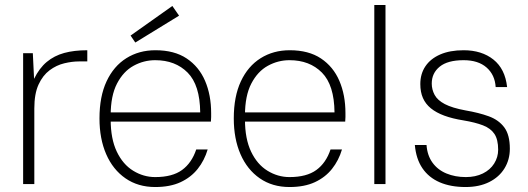

<svg xmlns="http://www.w3.org/2000/svg" viewBox="-20 -740 2124 772"><path d="M73 0V-526H112L117 -423Q138 -466 168 -491Q198 -516 238 -527Q278 -538 331 -538V-493H297Q270 -493 238.5 -485.5Q207 -478 179.5 -457.5Q152 -437 135 -400Q118 -363 118 -304V0Z M604 12Q535 12 484.5 -23Q434 -58 407 -120Q380 -182 380 -264Q380 -352 408.5 -413Q437 -474 488 -506Q539 -538 605 -538Q681 -538 730.5 -505Q780 -472 804.5 -415Q829 -358 829 -285Q829 -277 829 -269.5Q829 -262 828 -251H411V-288H785Q784 -398 734.5 -448Q685 -498 604 -498Q558 -498 517 -475.5Q476 -453 450.5 -404Q425 -355 425 -276V-259Q425 -182 449.5 -130.5Q474 -79 515.5 -53.5Q557 -28 604 -28Q673 -28 712 -56.5Q751 -85 769 -139H815Q802 -95 775 -61Q748 -27 706 -7.5Q664 12 604 12ZM524 -569 505 -597 673 -716 700 -677Z M1144 12Q1075 12 1024.5 -23Q974 -58 947 -120Q920 -182 920 -264Q920 -352 948.5 -413Q977 -474 1028 -506Q1079 -538 1145 -538Q1221 -538 1270.5 -505Q1320 -472 1344.5 -415Q1369 -358 1369 -285Q1369 -277 1369 -269.5Q1369 -262 1368 -251H951V-288H1325Q1324 -398 1274.5 -448Q1225 -498 1144 -498Q1098 -498 1057 -475.5Q1016 -453 990.5 -404Q965 -355 965 -276V-259Q965 -182 989.5 -130.5Q1014 -79 1055.5 -53.5Q1097 -28 1144 -28Q1213 -28 1252 -56.5Q1291 -85 1309 -139H1355Q1342 -95 1315 -61Q1288 -27 1246 -7.5Q1204 12 1144 12Z M1485 0V-720H1530V0Z M1852 12Q1792 12 1748 -7Q1704 -26 1678.5 -63.5Q1653 -101 1648 -157H1695Q1698 -115 1719 -86Q1740 -57 1775 -42.5Q1810 -28 1853 -28Q1892 -28 1921.5 -42.5Q1951 -57 1967 -82.5Q1983 -108 1983 -138Q1983 -179 1968 -201.5Q1953 -224 1922 -236Q1891 -248 1843 -256Q1799 -263 1766.5 -275Q1734 -287 1712.5 -304.5Q1691 -322 1680.5 -346Q1670 -370 1670 -402Q1670 -443 1690.5 -473.5Q1711 -504 1750 -521Q1789 -538 1844 -538Q1917 -538 1964 -500.5Q2011 -463 2019 -390H1973Q1970 -439 1936.5 -468.5Q1903 -498 1844 -498Q1780 -498 1748 -472Q1716 -446 1716 -404Q1716 -380 1727.5 -358.5Q1739 -337 1768.5 -321.5Q1798 -306 1852 -296Q1905 -287 1945 -272.5Q1985 -258 2007.5 -228Q2030 -198 2030 -142Q2030 -98 2008.5 -63Q1987 -28 1947 -8Q1907 12 1852 12Z"/></svg>

Font: DM Sans 9pt ExtraLight
Style: Regular
Weight: 250
Version: Version 4.004;gftools[0.9.30]